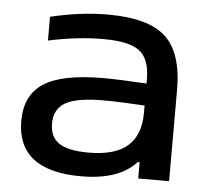

<svg xmlns="http://www.w3.org/2000/svg" viewBox="-43 -554 641 608"><g transform="rotate(5 277.5 -250.0)"><path d="M276.9 -508.8Q405.3 -508.8 460.2 -458.3Q515.1 -407.7 515.1 -290V0H417V-51.8H411.1Q356.4 8.8 235.8 8.8Q32.2 8.8 32.2 -149.9Q32.2 -231.9 90.6 -269.5Q148.9 -307.1 279.8 -307.1Q327.6 -307.1 417 -301.8V-314.9Q417 -379.9 384 -405Q351.1 -430.2 269 -430.2Q185.5 -430.2 94.2 -410.2V-485.8Q189.9 -508.8 276.9 -508.8ZM129.9 -149.9Q129.9 -106.9 159.2 -87.4Q188.5 -67.9 252.9 -67.9Q336.4 -67.9 376.7 -102.8Q417 -137.7 417 -209V-231.9Q337.4 -236.8 285.2 -236.8Q202.1 -236.8 166 -216.6Q129.9 -196.3 129.9 -149.9Z"/></g></svg>

Font: LT Wave
Style: Regular
Weight: 400
Designer: Daniel Lyons
Version: Version 2.5 (Glyphs App)